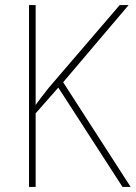

<svg xmlns="http://www.w3.org/2000/svg" viewBox="-20 -734 533 754"><path d="M493 0 228 -411 485 -714H450L172 -390C150 -362 132 -339 120 -322V-714H94V0H120V-289L209 -390L461 0Z"/></svg>

Font: Noto Sans Malayalam SemiCondensed Thin
Style: Regular
Weight: 100
Width: 4
Designer: Jelle Bosma - Monotype Design Team
Foundry: Monotype Imaging Inc.
Version: Version 2.104